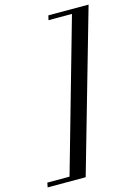

<svg xmlns="http://www.w3.org/2000/svg" viewBox="-249 -784 722 1019"><g transform="rotate(-15 112.5 -274.5)"><path d="M343 -715 91 166H-118L-113 141H9L245 -690H116L122 -715Z"/></g></svg>

Font: Justus
Style: Italic
Weight: 400
Italic angle: -12°
Version: Version 001.001